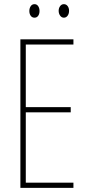

<svg xmlns="http://www.w3.org/2000/svg" viewBox="-20 -954 421 923"><path d="M333 -51H78V-765H333V-740H104V-439H320V-414H104V-76H333ZM121 -901Q121 -914 127.5 -924Q134 -934 146 -934Q157 -934 163.5 -924.5Q170 -915 170 -901Q170 -887 163.5 -878Q157 -869 146 -869Q134 -869 127.5 -878.5Q121 -888 121 -901ZM262 -902Q262 -915 269 -924.5Q276 -934 287 -934Q298 -934 305 -925Q312 -916 312 -902Q312 -888 305 -878.5Q298 -869 287 -869Q276 -869 269 -879Q262 -889 262 -902Z"/></svg>

Font: Noto Sans Tamil UI ExtraCondensed Thin
Style: Regular
Weight: 100
Width: 2
Designer: Jelle Bosma - Monotype Design Team
Foundry: Monotype Imaging Inc.
Version: Version 2.004; ttfautohint (v1.8.4.7-5d5b)